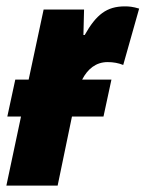

<svg xmlns="http://www.w3.org/2000/svg" viewBox="-32 -583 457 603"><path d="M-12 0H149L194 -217H293L318 -333H226C243 -366 269 -388 306 -388C324 -388 340 -385 355 -379L405 -556C385 -562 373 -563 360 -563C303 -563 270 -537 234 -473H230L232 -553H105L58 -333H16L-9 -217H34Z"/></svg>

Font: Noto Sans UI Condensed Black
Style: Italic
Weight: 900
Width: 3
Italic angle: -192°
Designer: Monotype Design Team
Foundry: Monotype Imaging Inc.
Version: Version 1.901